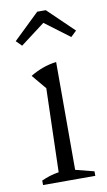

<svg xmlns="http://www.w3.org/2000/svg" viewBox="-83 -754 444 796"><g transform="rotate(-10 139.0 -356.0)"><path d="M32 0V-19Q48 -26 66 -32Q84 -38 105 -41L115 -393L64 -454Q89 -469 116 -479Q143 -489 174 -493V-39L252 -19V0ZM169 -712 278 -607 254 -584 150 -662 47 -584 24 -607 133 -712Z"/></g></svg>

Font: Piazzolla 24pt Light
Style: Regular
Weight: 300
Designer: Juan Pablo del Peral
Foundry: Huerta Tipografica
Version: Version 2.005